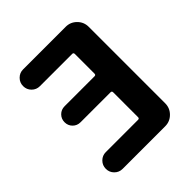

<svg xmlns="http://www.w3.org/2000/svg" viewBox="-199 -889 1002 1002"><g transform="rotate(-45 301.5 -388.0)"><path d="M378.9 -621.1Q378.9 -630.9 369.1 -630.9H130.9Q105.5 -630.9 87.4 -648.9Q69.3 -667 69.3 -692.9Q69.3 -718.8 87.4 -736.8Q105.5 -754.9 130.9 -754.9H445.3Q480.5 -754.9 505.4 -730Q530.3 -705.1 530.3 -669.9V-105.5Q530.3 -70.3 505.4 -45.4Q480.5 -20.5 445.3 -20.5H130.9Q105.5 -20.5 87.4 -38.6Q69.3 -56.6 69.3 -82.5Q69.3 -108.4 87.4 -126.5Q105.5 -144.5 130.9 -144.5H369.1Q378.9 -144.5 378.9 -154.3V-337.9Q378.9 -347.7 369.1 -347.7H148.4Q123 -347.7 106 -364.7Q88.9 -381.8 88.9 -406.7Q88.9 -431.6 106 -448.7Q123 -465.8 148.4 -465.8H369.1Q378.9 -465.8 378.9 -475.6Z"/></g></svg>

Font: Gen Jyuu GothicX Bold
Style: Bold
Weight: 700
Designer: Ryoko NISHIZUKA (kana &amp; ideographs); Paul D. Hunt (Latin, Greek &amp; Cyrillic); Wenlong ZHANG (bopomofo); Sandoll C
Version: Version 1.058.20140828